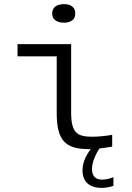

<svg xmlns="http://www.w3.org/2000/svg" viewBox="-20 -714 640 931"><path d="M426 -51C353 -51 325 -72 325 -168V-500H65V-441H255V-165C255 -34 297 9 408 9H420C394 43 380 79 380 111C380 167 413 197 473 197C491 197 512 194 530 187V145C512 153 492 157 474 157C443 157 426 139 426 106C426 77 439 42 462 6C480 4 500 1 524 -3V-60C488 -54 452 -51 426 -51ZM233 -648C233 -621 254 -604 290 -604C326 -604 345 -621 345 -648V-649C345 -677 326 -694 290 -694C254 -694 233 -677 233 -649Z"/></svg>

Font: LT Wave Mono Light
Style: Regular
Weight: 300
Designer: Daniel Lyons
Version: Version 2.5 (Glyphs App)